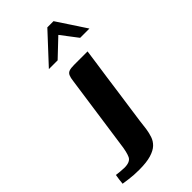

<svg xmlns="http://www.w3.org/2000/svg" viewBox="-250 -640 790 790"><g transform="rotate(-45 144.5 -245.0)"><path d="M-27 43Q-21 44 -5.5 45.5Q10 47 19 47Q53 47 62 28Q71 9 76 -31Q88 -112 99 -192.5Q110 -273 122 -354Q124 -372 128.5 -382Q133 -392 143 -395.5Q153 -399 172 -399Q192 -399 211 -399Q230 -399 250 -399Q247 -375 242 -341.5Q237 -308 231.5 -269Q226 -230 220.5 -189.5Q215 -149 209.5 -112Q204 -75 200 -45Q198 -24 195 -3.5Q192 17 186 35Q180 53 166 66.5Q152 80 125.5 88Q99 96 56 96Q24 96 -1 92.5Q-26 89 -33 88Q-32 77 -30.5 65.5Q-29 54 -27 43ZM86 -460 203 -586H239L322 -460H268L213 -532L137 -460Z"/></g></svg>

Font: Genos Thin SemiBold
Style: Italic
Weight: 600
Italic angle: -8°
Version: Version 1.010